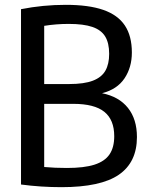

<svg xmlns="http://www.w3.org/2000/svg" viewBox="-20 -768 615 795"><path d="M547 -200.5Q547 -96 472 -44.5Q397 7 234.5 7Q149.5 7 67 -4V-730Q158 -748 252.5 -748Q347.5 -748 407.8 -727Q468 -706 497 -662.5Q526 -619 526 -550.5Q526 -489 495.5 -443.5Q465 -398 402.5 -382Q472.5 -368 509.8 -321.2Q547 -274.5 547 -200.5ZM163 -661V-420H266.5Q328.5 -420 364.8 -434Q401 -448 416.5 -475.5Q432 -503 432 -545Q432 -590 415.5 -617Q399 -644 362.5 -656.5Q326 -669 264.5 -669Q212.5 -669 163 -661ZM453 -204Q453 -272 412 -305Q371 -338 283.5 -338H163V-76.5Q207 -72.5 257 -72.5Q328.5 -72.5 371.2 -86.2Q414 -100 433.5 -128.8Q453 -157.5 453 -204Z"/></svg>

Font: Encode Sans Condensed Medium
Style: Regular
Weight: 500
Width: 3
Designer: Multiple Designers
Foundry: Impallari Type
Version: Version 2.000